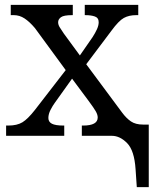

<svg xmlns="http://www.w3.org/2000/svg" viewBox="-20 -556 652 786"><path d="M535 137Q530 60 500.5 30Q471 0 438 0H315V-42H320Q380 -42 380 -75Q380 -86 372.5 -99.5Q365 -113 342 -144L275 -234L205 -136Q196 -124 187 -106.5Q178 -89 178 -73Q178 -57 192.5 -49.5Q207 -42 240 -42H243V0H5V-42H14Q50 -42 72 -55.5Q94 -69 123 -106L249 -269L123 -441Q101 -467 80.5 -480.5Q60 -494 37 -494H24V-536H278V-494H275Q241 -494 229.5 -485.5Q218 -477 218 -465Q218 -455 224 -445Q230 -435 241 -419L307 -329L359 -404Q370 -421 377 -436.5Q384 -452 384 -465Q384 -483 368.5 -488.5Q353 -494 330 -494H327V-536H546V-494H537Q508 -494 487 -482.5Q466 -471 436 -430L333 -293L480 -95Q497 -72 516 -59Q535 -46 566 -46H589V210H540Z"/></svg>

Font: NotoSerif-Regular
Style: Regular
Weight: 400
Designer: Monotype Design Team
Foundry: Monotype Imaging Inc.
Version: Version 2.007; ttfautohint (v1.8) -l 8 -r 50 -G 200 -x 14 -D